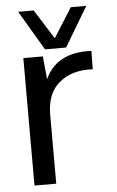

<svg xmlns="http://www.w3.org/2000/svg" viewBox="-54 -787 501 825"><g transform="rotate(-5 197.0 -375.0)"><path d="M157.2 -579.1 56.2 -750H123L203.1 -623L283.2 -750H350.1L248 -579.1ZM355 -555.2 354 -476.1Q265.1 -481 210 -435.5Q154.8 -390.1 154.8 -297.9V0H61V-549.8H145L154.8 -450.2Q204.1 -562 355 -555.2Z"/></g></svg>

Font: Oakes Grotesk
Style: Regular
Weight: 400
Designer: Samuel Oakes
Foundry: Samuel Oakes
Version: Version 1.0 | wf-rip DC20170320